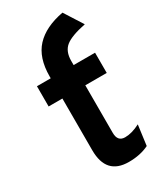

<svg xmlns="http://www.w3.org/2000/svg" viewBox="-193 -819 756 900"><g transform="rotate(-30 185.0 -369.0)"><path d="M227 12Q105 12 105 -121.5V-401.5H30.5V-511H105V-521Q105 -622 156 -676.8Q207 -731.5 306.5 -750L370 -650.5Q291 -634.5 260 -609.8Q229 -585 229 -533.5V-511H345V-401.5H229V-144Q229 -97 269.5 -97Q306.5 -97 350.5 -120L336 -11Q289.5 12 227 12Z"/></g></svg>

Font: Overpass
Style: Bold
Weight: 700
Designer: Delve Withrington, Dave Bailey, Thomas Jockin
Foundry: Delve Fonts LLC
Version: Version 4.000; ttfautohint (v1.8.3)